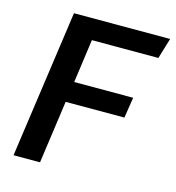

<svg xmlns="http://www.w3.org/2000/svg" viewBox="-103 -774 789 862"><g transform="rotate(15 291.0 -343.0)"><path d="M38 0 135 -686H582L553 -590H244L216 -388H490L475 -292H202L161 0Z"/></g></svg>

Font: Chivo Medium Medium
Style: Italic
Weight: 500
Italic angle: -8.05°
Version: Version 2.002